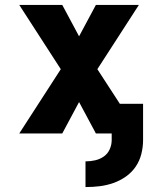

<svg xmlns="http://www.w3.org/2000/svg" viewBox="-20 -540 640 777"><path d="M326 217V113H327Q347 113 366 108.5Q385 104 400.5 93Q416 82 424 64Q432 46 432 27V0H368L300 -127L232 0H58L226 -260L58 -520H232L300 -393L368 -520H542L374 -260L465 -120H559V27Q559 55 552 83Q545 111 529 134.5Q513 158 489.5 174.5Q466 191 439 200.5Q412 210 384 213.5Q356 217 327 217Z"/></svg>

Font: Iosevka SS04 Heavy Extended
Style: Regular
Weight: 900
Width: 7
Monospace: yes
Designer: Belleve Invis
Foundry: Belleve Invis
Version: Version 19.0.0; ttfautohint (v1.8.4)